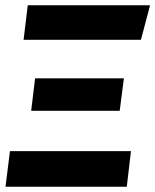

<svg xmlns="http://www.w3.org/2000/svg" viewBox="-20 -713 593 733"><path d="M464 0 480 -136H18L1 0ZM86 -693 70 -561H518L553 -693ZM114 -414 99 -290H437L453 -414Z"/></svg>

Font: Fira Sans OT
Style: Bold Italic
Weight: 700
Italic angle: -8°
Designer: Carrois Corporate & Edenspiekermann
Foundry: Carrois Corporate GbR & Edenspiekermann AG
Version: Version 2.001